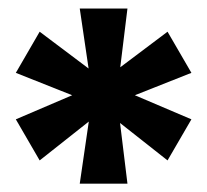

<svg xmlns="http://www.w3.org/2000/svg" viewBox="-20 -798 492 456"><path d="M169.4 -361.8 190.9 -509.3 74.2 -417 17.6 -514.6 151.4 -571.8 17.6 -625 74.2 -722.7 190.4 -635.3 169.4 -777.8H282.7L265.6 -638.2L377.9 -722.7L434.6 -625L300.3 -571.8L434.6 -514.6L377.9 -417L265.1 -505.9L282.7 -361.8Z"/></svg>

Font: Anton SC
Style: Regular
Weight: 400
Designer: Vernon Adams
Foundry: Vernon Adams
Version: Version 2.116; ttfautohint (v1.8.4.7-5d5b)